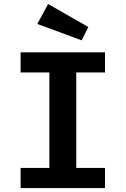

<svg xmlns="http://www.w3.org/2000/svg" viewBox="-20 -958 640 978"><path d="M515 -691.5V-589H368.5V-102.5H515V0H85V-102.5H231.5V-589H85V-691.5ZM225 -937.5 430 -820.5 396 -752.5 170 -836Z"/></svg>

Font: Fira Code Light SemiBold
Style: Regular
Weight: 600
Monospace: yes
Version: Version 5.002